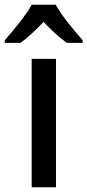

<svg xmlns="http://www.w3.org/2000/svg" viewBox="-58 -786 367 806"><path d="M176 -766H75C51 -722 -1 -659 -38 -617V-606H28C59 -628 91 -659 125 -694C158 -659 191 -628 223 -606H289V-617C253 -658 200 -721 176 -766ZM177 0V-539H75V0Z"/></svg>

Font: Noto Sans Lao SemiCondensed Medium
Style: Regular
Weight: 500
Width: 4
Designer: Monotype Design Team
Foundry: Monotype Imaging Inc.
Version: Version 2.003